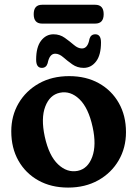

<svg xmlns="http://www.w3.org/2000/svg" viewBox="-20 -796 591 826"><path d="M277.5 -468.5Q350.5 -468.5 405.5 -437.8Q460.5 -407 491.2 -352.8Q522 -298.5 522 -227.5Q522 -160 490.5 -106Q459 -52 402.8 -20.5Q346.5 11 273 11Q200 11 145 -19.8Q90 -50.5 59.2 -105Q28.5 -159.5 28.5 -231Q28.5 -298 60 -351.8Q91.5 -405.5 147.5 -437Q203.5 -468.5 277.5 -468.5ZM314.5 -61Q358 -70 376.8 -121Q395.5 -172 378.5 -249.5Q360.5 -332 321.8 -369.2Q283 -406.5 237.5 -397Q194 -388 174.8 -337.8Q155.5 -287.5 172.5 -208.5Q190.5 -126 229.8 -89Q269 -52 314.5 -61ZM340 -504Q312.5 -504 291 -519.2Q269.5 -534.5 252 -549.8Q234.5 -565 217.5 -565Q193 -565 185 -524Q179 -504 160 -504Q135.5 -504 135.5 -539.5Q135.5 -593.5 156.8 -621Q178 -648.5 210 -648.5Q237.5 -648.5 258.8 -633.2Q280 -618 297.8 -602.8Q315.5 -587.5 332.5 -587.5Q358 -587.5 365 -629Q371 -648.5 390 -648.5Q414.5 -648.5 414.5 -613.5Q414.5 -559 393.2 -531.5Q372 -504 340 -504ZM125 -735Q125 -775.5 161 -775.5H389.5Q426 -775.5 426 -735Q426 -694.5 389.5 -694.5H161Q125 -694.5 125 -735Z"/></svg>

Font: Fraunces 72pt S100 SemiBold
Style: Regular
Weight: 600
Version: Version 1.000; ttfautohint (v1.8.3)